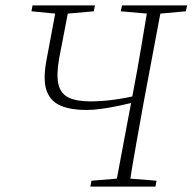

<svg xmlns="http://www.w3.org/2000/svg" viewBox="-20 -694 716 714"><path d="M300 -285Q246 -285 208 -300Q170 -315 154.5 -353.5Q139 -392 152 -466L191 -674H238L200 -477Q189 -415 197.5 -380Q206 -345 235.5 -331Q265 -317 316 -317Q355 -317 398.5 -322.5Q442 -328 500 -341L495 -318Q461 -309 426 -301.5Q391 -294 359 -289.5Q327 -285 300 -285ZM97 -652 101 -674H333L329 -652L217 -642H200ZM316 0 320 -22 431 -31H449L562 -22L558 0ZM409 0 477 -362Q492 -440 505 -518Q518 -596 531 -674H582L514 -312Q500 -234 486 -156Q472 -78 460 0ZM429 -652 434 -674H676L671 -652L561 -642H543Z"/></svg>

Font: Source Serif 4 36pt Light
Style: Italic
Weight: 300
Italic angle: -12°
Designer: Frank Grießhammer
Foundry: Adobe Systems Incorporated
Version: Version 4.004;hotconv 1.0.116;makeotfexe 2.5.65601